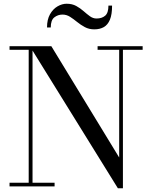

<svg xmlns="http://www.w3.org/2000/svg" viewBox="-20 -997 814 1027"><path d="M154 -750V-19.5H272V0H31V-19.5H133.5V-730.5H31V-750ZM743 -750V-730.5H637.5V10H610.5L139.5 -750H254.5L617.5 -154.5V-730.5H502V-750ZM484.5 -840Q456 -840 433.8 -852Q411.5 -864 392.5 -879.5Q373.5 -895 354.8 -907Q336 -919 314.5 -919Q289.5 -919 270.5 -904Q251.5 -889 251.5 -850H231.5Q231.5 -892.5 247.5 -920.8Q263.5 -949 287.8 -963Q312 -977 336.5 -977Q366 -977 387.8 -965Q409.5 -953 427 -937.5Q444.5 -922 461 -910Q477.5 -898 496.5 -898Q525 -898 542.5 -913Q560 -928 560 -967H579.5Q579.5 -919.5 568 -891.8Q556.5 -864 535.2 -852Q514 -840 484.5 -840Z"/></svg>

Font: Bodoni Moda 11pt
Style: Regular
Weight: 400
Version: Version 2.004